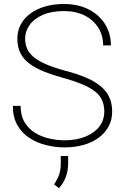

<svg xmlns="http://www.w3.org/2000/svg" viewBox="-20 -741 632 978"><path d="M511.2 -172.4Q511.2 -204.1 500.5 -229.2Q489.7 -254.4 465.1 -274.2Q440.4 -293.9 400.4 -311Q360.4 -328.1 301.8 -344.2Q248 -358.9 204.8 -376.2Q161.6 -393.6 131.1 -416Q100.6 -438.5 84.5 -469.5Q68.4 -500.5 68.4 -543Q68.4 -584 85.9 -616.7Q103.5 -649.4 135.5 -672.6Q167.5 -695.8 210.7 -708.3Q253.9 -720.7 305.2 -720.7Q377 -720.7 430.7 -693.6Q484.4 -666.5 514.6 -618.9Q544.9 -571.3 544.9 -509.8H505.4Q505.4 -560.1 480.7 -599.6Q456.1 -639.2 411.4 -661.9Q366.7 -684.6 305.2 -684.6Q241.7 -684.6 197.5 -665Q153.3 -645.5 130.6 -613.5Q107.9 -581.5 107.9 -543.9Q107.9 -517.1 117.9 -493.7Q127.9 -470.2 151.1 -450.7Q174.3 -431.2 214.1 -413.8Q253.9 -396.5 313.5 -380.4Q368.2 -366.2 411.9 -348.4Q455.6 -330.6 486.8 -306.6Q518.1 -282.7 534.7 -250Q551.3 -217.3 551.3 -173.3Q551.3 -129.9 532.7 -95.9Q514.2 -62 481.2 -38.3Q448.2 -14.6 404.1 -2.4Q359.9 9.8 309.1 9.8Q262.7 9.8 216.1 -1.5Q169.4 -12.7 130.9 -37.6Q92.3 -62.5 68.8 -103Q45.4 -143.6 45.4 -201.7H85Q85 -151.9 105.5 -117.9Q126 -84 159.2 -64Q192.4 -43.9 231.7 -35.2Q271 -26.4 309.1 -26.4Q368.7 -26.4 414.3 -44.7Q460 -63 485.6 -95.9Q511.2 -128.9 511.2 -172.4ZM327.1 53.7V91.3Q327.1 129.9 314.5 162.4Q301.8 194.8 279.8 217.3L255.4 197.8Q272.5 172.9 281 148.7Q289.6 124.5 289.6 92.3V53.7Z"/></svg>

Font: Roboto ExtraLight
Style: Regular
Weight: 250
Designer: Christian Robertson
Foundry: Google
Version: Version 3.009; 2024